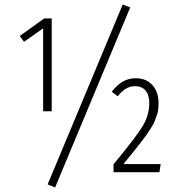

<svg xmlns="http://www.w3.org/2000/svg" viewBox="-20 -766 790 854"><path d="M525.9 -746.1 559.1 -732.9 225.1 67.9 191.9 54.2ZM210 -684.1V-271H171.9V-640.1L86.9 -580.1L67.9 -606L176.8 -684.1ZM584 -418Q630.4 -418 657.7 -387.7Q685.1 -357.4 685.1 -309.1Q685.1 -293.5 683.8 -280.3Q682.6 -267.1 677 -251.7Q671.4 -236.3 667.5 -225.8Q663.6 -215.3 651.1 -196Q638.7 -176.8 631.1 -165.5Q623.5 -154.3 603 -128.2Q582.5 -102.1 570.3 -86.9Q558.1 -71.8 528.8 -36.1H694.8L689 0H484.9V-35.2Q586.4 -157.7 615.2 -206.1Q644 -254.4 644 -308.1Q644 -343.8 627.2 -363.3Q610.4 -382.8 581.1 -382.8Q537.6 -382.8 503.9 -337.9L477.1 -357.9Q502 -389.6 527.3 -403.8Q552.7 -418 584 -418Z"/></svg>

Font: Fira Sans Compressed ExtraLight
Style: Regular
Weight: 250
Width: 1
Designer: Carrois Corporate & Edenspiekermann AG
Foundry: Carrois Corporate GbR & Edenspiekermann AG
Version: Version 4.203;PS 004.203;hotconv 1.0.88;makeotf.lib2.5.64775